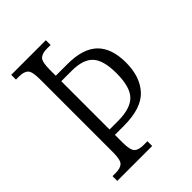

<svg xmlns="http://www.w3.org/2000/svg" viewBox="-208 -814 914 914"><g transform="rotate(-45 249.5 -357.0)"><path d="M35 0V-32H57Q88 -32 102.5 -45.5Q117 -59 117 -110V-603Q117 -655 102.5 -668.5Q88 -682 57 -682H35V-714H268V-682H244Q211 -682 196.5 -668Q182 -654 182 -603V-561H260Q365 -561 414 -513Q463 -465 463 -369Q463 -273 412 -218Q361 -163 242 -163H182V-111Q182 -60 196.5 -46Q211 -32 244 -32H270V0ZM239 -199Q323 -199 359 -236Q395 -273 395 -365Q395 -451 362.5 -487.5Q330 -524 252 -524H182V-199Z"/></g></svg>

Font: Noto Serif Condensed Light
Style: Regular
Weight: 300
Width: 3
Designer: Monotype Design Team
Foundry: Monotype Imaging Inc.
Version: Version 2.013